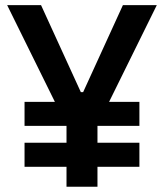

<svg xmlns="http://www.w3.org/2000/svg" viewBox="-20 -713 626 733"><path d="M73.7 -232.4H233.9V-168H73.7V-76.2H233.9V0H352.1V-76.2H512.2V-168H352.1V-232.4H512.2V-324.2H396.5L578.6 -693.4H449.2L297.4 -361.3H288.6L136.7 -693.4H7.3L189.5 -324.2H73.7Z"/></svg>

Font: Cascadia Code NF SemiBold
Style: Regular
Weight: 600
Monospace: yes
Designer: Aaron Bell
Foundry: Saja Typeworks
Version: Version 2404.023